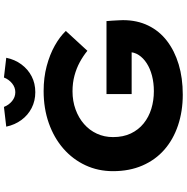

<svg xmlns="http://www.w3.org/2000/svg" viewBox="-6 -955 971 999"><g transform="rotate(-90 479.5 -455.5)"><path d="M486.7 10Q400.3 10 326.7 -14.7Q253.2 -39.4 200.1 -85.9Q147 -132.4 117.7 -200Q88.4 -267.6 88.4 -352.9Q88.4 -430.7 119.2 -496.6Q150 -562.5 205.8 -611.3Q261.7 -660 338.1 -687Q414.6 -714 505.5 -714Q575.5 -714 635.4 -698Q695.4 -682 741.7 -655.9Q788.1 -629.8 818 -598.5L714.7 -486.3Q687.4 -508.6 655.3 -526Q623.2 -543.4 585.5 -553.5Q547.9 -563.7 503.8 -563.7Q453.1 -563.7 409.5 -547.8Q365.9 -532 333.6 -503.7Q301.2 -475.5 283.5 -436.9Q265.7 -398.3 265.7 -352.9Q265.7 -299.8 284.7 -260Q303.7 -220.3 336.8 -193.6Q369.9 -166.9 413.1 -153.6Q456.2 -140.4 504.6 -140.4Q547.6 -140.4 585.1 -150.1Q622.5 -159.9 649.9 -177.7Q677.3 -195.4 692.9 -219.4Q708.4 -243.4 708 -272.4L707.6 -293.6L731 -256H489.7V-386.9H869.2Q870.6 -373.9 871.6 -356Q872.6 -338.2 873.4 -322.6Q874.2 -307 874.2 -301Q874.2 -227.6 846.1 -169.9Q818.1 -112.1 766.4 -72.4Q714.6 -32.6 644 -11.3Q573.3 10 486.7 10ZM499.2 -757.3Q454.2 -757.3 416.9 -776.4Q379.7 -795.5 354.6 -829.7Q329.5 -863.9 320 -908.5L422.7 -920.5Q432.5 -895 453.2 -878.1Q473.9 -861.3 499.2 -861.3Q524.4 -861.3 545.1 -878.1Q565.9 -895 575.7 -920.5L678.4 -908.5Q669.3 -863.9 644 -829.7Q618.7 -795.5 581.9 -776.4Q545.2 -757.3 499.2 -757.3Z"/></g></svg>

Font: Lexend Giga
Style: Regular
Weight: 400
Designer: Bonnie Shaver-Troup, Thomas Jockin
Foundry: Lexend
Version: Version 1.007